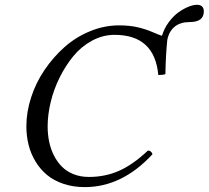

<svg xmlns="http://www.w3.org/2000/svg" viewBox="-20 -763 862 793"><path d="M330.1 9.8Q282.2 9.8 242.2 -3.7Q202.1 -17.1 174.1 -40.5Q146 -64 126.7 -95.9Q107.4 -127.9 98.1 -164.6Q88.9 -201.2 88.9 -241.2Q88.9 -299.8 108.4 -360.4Q127.9 -420.9 163.8 -473.9Q199.7 -526.9 246.3 -568.4Q293 -609.9 351.8 -634Q410.6 -658.2 471.2 -658.2Q515.6 -658.2 548.8 -650.4Q582 -642.6 610.1 -630.4Q638.2 -618.2 648.9 -615.2Q658.2 -646 677.2 -671.6Q696.3 -697.3 717.3 -712.2Q738.3 -727.1 758.3 -735.1Q778.3 -743.2 793 -743.2Q821.8 -743.2 821.8 -715.8Q821.8 -671.9 763.2 -671.9Q725.6 -671.9 701.9 -653.1Q678.2 -634.3 670.9 -598.1Q664.6 -536.6 663.1 -457Q653.8 -453.1 633.8 -453.1Q618.7 -619.1 453.1 -619.1Q404.8 -619.1 360.1 -595Q315.4 -570.8 283 -531.2Q250.5 -491.7 226.1 -442.4Q201.7 -393.1 189.2 -340.8Q176.8 -288.6 176.8 -241.2Q176.8 -208.5 182.9 -178.5Q189 -148.4 202.4 -121.6Q215.8 -94.7 235.4 -75Q254.9 -55.2 283.4 -43.7Q312 -32.2 347.2 -32.2Q414.6 -32.2 471.9 -57.6Q529.3 -83 590.8 -141.1Q605 -141.1 609.9 -126Q484.4 9.8 330.1 9.8Z"/></svg>

Font: Common Serif
Style: Italic
Weight: 400
Italic angle: -12°
Designer: Philipp H. Poll, Khaled Hosny
Foundry: Stefan Peev, Context Ltd.
Version: Version 1.026